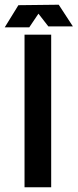

<svg xmlns="http://www.w3.org/2000/svg" viewBox="-76 -794 329 814"><path d="M-56 -678 2 -772 173 -774 233 -682H129L87 -736L48 -678ZM28 0V-647H141V0Z"/></svg>

Font: New Amsterdam
Style: Regular
Weight: 400
Designer: Vladimir Nikolic
Foundry: Vladimir Nikolic
Version: Version 1.000; ttfautohint (v1.8.4.7-5d5b)